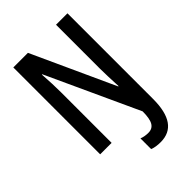

<svg xmlns="http://www.w3.org/2000/svg" viewBox="-265 -815 1116 1116"><g transform="rotate(-45 292.5 -257.5)"><path d="M369 199Q350 199 333 196.5Q316 194 301 188V100Q313 105 327 107.5Q341 110 357 110Q390 110 405.5 84Q421 58 421 -2L161 -567H158Q164 -481 164 -417V0H70V-714H190L423 -205H426Q424 -250 422.5 -287Q421 -324 421 -354V-714H515V-10Q515 199 369 199Z"/></g></svg>

Font: Noto Sans Lao Looped ExtraCondensed Medium
Style: Regular
Weight: 500
Width: 2
Designer: Mark Frömberg, Ben Mitchell
Foundry: The Fontpad Ltd
Version: Version 1.002; ttfautohint (v1.8.4.7-5d5b)